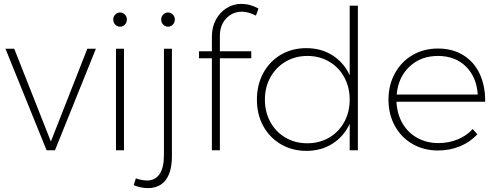

<svg xmlns="http://www.w3.org/2000/svg" viewBox="-20 -771 2554 985"><path d="M8 -521H53L241 -45L428 -521H472L262 0H219Z M575 -521H616V0H575ZM631 -671Q631 -655 620.5 -644.5Q610 -634 596 -634Q582 -634 571.5 -644.5Q561 -655 561 -671Q561 -686 571.5 -696.5Q582 -707 596 -707Q610 -707 620.5 -696.5Q631 -686 631 -671Z M731 155Q775 156 798 123Q821 90 821 25V-521H862V29Q862 110 830.5 152Q799 194 738 194Q704 194 666 179L677 144Q701 153 731 155ZM877 -671Q877 -655 866.5 -644.5Q856 -634 842 -634Q828 -634 817.5 -644.5Q807 -655 807 -671Q807 -686 817.5 -696.5Q828 -707 842 -707Q856 -707 866.5 -696.5Q877 -686 877 -671Z M1108 -587V-508H1269V-472H1108V0H1067V-472H1001V-508H1067V-583Q1067 -632 1087.5 -670Q1108 -708 1142.5 -729.5Q1177 -751 1217 -751Q1264 -751 1306 -727L1293 -691Q1253 -711 1222 -711Q1173 -711 1140.5 -676.5Q1108 -642 1108 -587Z M1816 -742V0H1774V-136Q1744 -71 1686 -34Q1628 3 1552 3Q1479 3 1421 -31Q1363 -65 1330.5 -124.5Q1298 -184 1298 -260Q1298 -336 1330.5 -396Q1363 -456 1420.5 -490Q1478 -524 1551 -524Q1628 -524 1686 -487Q1744 -450 1774 -385V-742ZM1774 -260Q1774 -324 1746 -375Q1718 -426 1668.5 -455Q1619 -484 1557 -484Q1495 -484 1445.5 -455Q1396 -426 1367.5 -375Q1339 -324 1339 -260Q1339 -196 1367 -145Q1395 -94 1444.5 -65Q1494 -36 1557 -36Q1619 -36 1668.5 -65Q1718 -94 1746 -145Q1774 -196 1774 -260Z M2469 -249H2014Q2017 -186 2045 -138Q2073 -90 2121 -63.5Q2169 -37 2229 -37Q2282 -37 2327.5 -55.5Q2373 -74 2405 -109L2429 -82Q2392 -42 2340 -20.5Q2288 1 2227 1Q2154 1 2096 -32.5Q2038 -66 2005.5 -125.5Q1973 -185 1973 -260Q1973 -335 2006 -395Q2039 -455 2096.5 -488.5Q2154 -522 2227 -522Q2302 -522 2357.5 -487.5Q2413 -453 2441.5 -391Q2470 -329 2469 -249ZM2431 -286Q2425 -376 2370 -430Q2315 -484 2227 -484Q2139 -484 2081 -429.5Q2023 -375 2015 -286Z"/></svg>

Font: Montserrat arm2 ExtraLight
Style: Regular
Weight: 275
Designer: Julieta Ulanovsky
Foundry: Julieta Ulanovsky
Version: Version 6.000